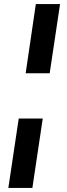

<svg xmlns="http://www.w3.org/2000/svg" viewBox="-20 -739 330 943"><path d="M106 -379 156 -719H275L224 -379ZM21 184 72 -157H190L139 184Z"/></svg>

Font: Nunitoga
Style: Bold Italic
Weight: 700
Italic angle: -9°
Designer: Vernon Adams
Foundry: Vernon Adams
Version: Version 1.0